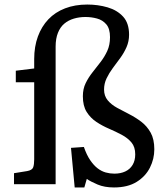

<svg xmlns="http://www.w3.org/2000/svg" viewBox="-20 -802 717 836"><path d="M305.2 14.2 289.1 -158.2 345.2 -162.1Q357.4 -127 372.8 -104.5Q388.2 -82 405 -69.1Q421.9 -56.2 440.4 -51Q459 -45.9 478 -45.9Q504.9 -45.9 525.4 -55.4Q545.9 -64.9 557.4 -84Q568.8 -103 568.8 -129.9Q568.8 -162.1 552.5 -181.6Q536.1 -201.2 510 -215.1Q483.9 -229 454.8 -241.5Q425.8 -253.9 399.9 -271Q374 -288.1 357.4 -314.5Q340.8 -340.8 340.8 -382.8Q340.8 -415 353 -439.9Q365.2 -464.8 382.6 -486.8Q399.9 -508.8 417.5 -531.5Q435.1 -554.2 447 -580.1Q459 -606 459 -640.1Q459 -677.2 442.9 -696Q426.8 -714.8 402.3 -721.4Q377.9 -728 352.1 -728Q325.2 -728 301.5 -720.9Q277.8 -713.9 260 -699Q242.2 -684.1 232.2 -658.9Q222.2 -633.8 222.2 -599.1V0H41V-47.9L98.1 -57.1Q120.1 -61 124.5 -73.5Q128.9 -85.9 128.9 -107.9V-443.8H48.8V-494.1L128.9 -503.9V-544.9Q128.9 -599.1 145 -643.1Q161.1 -687 190.7 -718Q220.2 -749 263.2 -765.6Q306.2 -782.2 359.9 -782.2Q406.7 -782.2 448.5 -770Q490.2 -757.8 516.1 -729.5Q542 -701.2 542 -650.9Q542 -622.1 531 -596.9Q520 -571.8 503.9 -549.8Q487.8 -527.8 471.4 -505.9Q455.1 -483.9 444.1 -460.9Q433.1 -438 433.1 -412.1Q433.1 -384.3 449 -365.2Q464.8 -346.2 490 -332.5Q515.1 -318.8 542.5 -304.9Q569.8 -291 595 -272Q620.1 -252.9 636 -224.4Q651.9 -195.8 651.9 -151.9Q651.9 -109.9 632.8 -72Q613.8 -34.2 575 -10Q536.1 14.2 476.1 14.2Q435.1 14.2 405 1.5Q375 -11.2 357.9 -22.9L347.2 14.2Z"/></svg>

Font: Literata
Style: Regular
Weight: 400
Designer: Latin by Veronika Burian and Jose Scaglione. Greek by Irene Vlachou. Cyrillic by Vera Evstafieva.
Foundry: TypeTogether
Version: Version 3.002